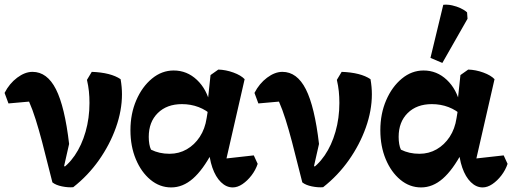

<svg xmlns="http://www.w3.org/2000/svg" viewBox="-30 -805 2238 839"><path d="M290 13Q268 15 241 9.5Q214 4 199 -8L154 -185Q140 -238 126 -282.5Q112 -327 97 -361L7 -353L-10 -399Q11 -440 45 -465.5Q79 -491 112 -491Q176 -491 214.5 -415Q253 -339 272 -176L241 -39L225 -57Q266 -81 296.5 -125.5Q327 -170 344 -229.5Q361 -289 361 -355Q361 -382 358.5 -406Q356 -430 350 -456L371 -491Q454 -488 497 -459Q500 -442 501.5 -425.5Q503 -409 503 -393Q503 -322 476.5 -247.5Q450 -173 402.5 -105.5Q355 -38 290 13ZM222 -20 203 -55 228 -91 287 -60Z M718 14Q668 14 627.5 -19.5Q587 -53 563.5 -109.5Q540 -166 540 -236Q540 -308 565.5 -367Q591 -426 634 -461.5Q677 -497 729 -497Q787 -497 830.5 -456Q874 -415 889 -347L898 -299Q872 -324 838 -337Q804 -350 765 -350Q699 -350 659.5 -311Q620 -272 620 -207Q620 -190 622.5 -175.5Q625 -161 630 -151Q648 -142 668 -137.5Q688 -133 711 -133Q752 -133 786 -152.5Q820 -172 843 -207Q866 -242 873 -289L880 -332L877 -355L890 -477L924 -501Q957 -500 990 -488Q1023 -476 1039 -459L952 -79L936 -110L1079 -126L1096 -89Q1087 -62 1069 -38.5Q1051 -15 1029.5 -0.5Q1008 14 987 14Q959 14 935.5 -9Q912 -32 898 -72.5Q884 -113 882 -164L915 -118H849L898 -141Q857 -63 813 -24.5Q769 14 718 14Z M1382 13Q1360 15 1333 9.5Q1306 4 1291 -8L1246 -185Q1232 -238 1218 -282.5Q1204 -327 1189 -361L1099 -353L1082 -399Q1103 -440 1137 -465.5Q1171 -491 1204 -491Q1268 -491 1306.5 -415Q1345 -339 1364 -176L1333 -39L1317 -57Q1358 -81 1388.5 -125.5Q1419 -170 1436 -229.5Q1453 -289 1453 -355Q1453 -382 1450.5 -406Q1448 -430 1442 -456L1463 -491Q1546 -488 1589 -459Q1592 -442 1593.5 -425.5Q1595 -409 1595 -393Q1595 -322 1568.5 -247.5Q1542 -173 1494.5 -105.5Q1447 -38 1382 13ZM1314 -20 1295 -55 1320 -91 1379 -60Z M1810 14Q1760 14 1719.5 -19.5Q1679 -53 1655.5 -109.5Q1632 -166 1632 -236Q1632 -308 1657.5 -367Q1683 -426 1726 -461.5Q1769 -497 1821 -497Q1879 -497 1922.5 -456Q1966 -415 1981 -347L1990 -299Q1964 -324 1930 -337Q1896 -350 1857 -350Q1791 -350 1751.5 -311Q1712 -272 1712 -207Q1712 -190 1714.5 -175.5Q1717 -161 1722 -151Q1740 -142 1760 -137.5Q1780 -133 1803 -133Q1844 -133 1878 -152.5Q1912 -172 1935 -207Q1958 -242 1965 -289L1972 -332L1969 -355L1982 -477L2016 -501Q2049 -500 2082 -488Q2115 -476 2131 -459L2044 -79L2028 -110L2171 -126L2188 -89Q2179 -62 2161 -38.5Q2143 -15 2121.5 -0.5Q2100 14 2079 14Q2051 14 2027.5 -9Q2004 -32 1990 -72.5Q1976 -113 1974 -164L2007 -118H1941L1990 -141Q1949 -63 1905 -24.5Q1861 14 1810 14ZM1903 -530 1851 -552 1907 -784Q1926 -786 1946 -781.5Q1966 -777 1983 -769Q2000 -761 2011 -751L2013 -723Z"/></svg>

Font: Eczar SemiBold
Style: Regular
Weight: 600
Designer: Vaibhav Singh
Foundry: Rosetta Type Foundry
Version: Version 2.000